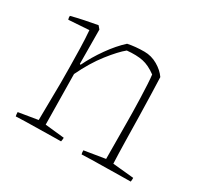

<svg xmlns="http://www.w3.org/2000/svg" viewBox="-105 -594 772 735"><g transform="rotate(30 281.0 -226.5)"><path d="M38 4Q37 0 36.5 -4.5Q36 -9 36 -14L121 -28Q121 -69 122 -111Q123 -153 123 -194Q123 -224 122.5 -263.5Q122 -303 121 -345Q120 -387 117 -423L27 -417Q24 -425 25 -433Q52 -440 81 -446Q110 -452 138 -457L149 -444L150 -293L154 -291Q175 -335 205.5 -378Q236 -421 268 -450Q301 -457 341 -457Q372 -457 399.5 -441Q427 -425 442 -403Q443 -374 444.5 -329Q446 -284 447 -231.5Q448 -179 449 -125.5Q450 -72 452 -26L545 -17Q545 -14 545 -9Q545 -4 544 0Q531 0 501.5 0.5Q472 1 438 1.5Q404 2 374 2.5Q344 3 329 4Q327 -2 327 -13L419 -28L418 -189Q418 -207 417.5 -235.5Q417 -264 416 -295Q415 -326 413.5 -353.5Q412 -381 410 -396Q379 -419 350.5 -425Q322 -431 280 -427Q254 -406 217.5 -359.5Q181 -313 150 -248L153 -26L238 -17Q238 -9 236 0Q223 0 196.5 0.5Q170 1 139 1.5Q108 2 80.5 2.5Q53 3 38 4Z"/></g></svg>

Font: Labrada ExtraLight
Style: Regular
Weight: 200
Designer: Mercedes Jáuregui
Foundry: Omnibus-Type Team
Version: Version 1.000; ttfautohint (v1.8.4.7-5d5b)